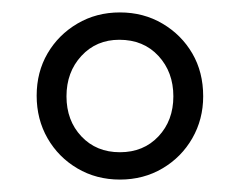

<svg xmlns="http://www.w3.org/2000/svg" viewBox="-20 -734 386 309"><path d="M173 -445Q135 -445 104.5 -463Q74 -481 56.5 -511.5Q39 -542 39 -580Q39 -618 56.5 -648Q74 -678 104.5 -696Q135 -714 173 -714Q211 -714 241.5 -696Q272 -678 289.5 -648Q307 -618 307 -579Q307 -542 289.5 -511.5Q272 -481 241.5 -463Q211 -445 173 -445ZM173 -489Q211 -489 235 -514.5Q259 -540 259 -579Q259 -618 235 -644Q211 -670 172 -670Q135 -670 111 -644Q87 -618 87 -579Q87 -540 111 -514.5Q135 -489 173 -489Z"/></svg>

Font: Nunito Sans 10pt Condensed Light
Style: Regular
Weight: 300
Width: 3
Designer: Vernon Adams
Foundry: Vernon Adams
Version: Version 3.101;gftools[0.9.27]